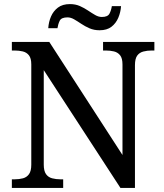

<svg xmlns="http://www.w3.org/2000/svg" viewBox="-20 -919 803 939"><path d="M38 0V-42H51Q74 -42 92.5 -47Q111 -52 122 -67.5Q133 -83 133 -114V-604Q133 -634 121.5 -648.5Q110 -663 91.5 -667.5Q73 -672 51 -672H38V-714H221L579 -161V-604Q579 -634 567.5 -648.5Q556 -663 537.5 -667.5Q519 -672 497 -672H484V-714H735V-672H722Q700 -672 681 -667Q662 -662 651 -647Q640 -632 640 -600V0H569L194 -576V-114Q194 -83 205 -67.5Q216 -52 235 -47Q254 -42 276 -42H289V0ZM467 -771Q440 -771 418 -780.5Q396 -790 377.5 -802.5Q359 -815 342.5 -824.5Q326 -834 310 -834Q280 -834 272 -817.5Q264 -801 261 -781H216Q218 -812 229.5 -838.5Q241 -865 263.5 -882Q286 -899 322 -899Q349 -899 370.5 -889.5Q392 -880 410.5 -867.5Q429 -855 445.5 -845.5Q462 -836 478 -836Q507 -836 515.5 -852.5Q524 -869 527 -889H572Q570 -859 558.5 -832Q547 -805 525 -788Q503 -771 467 -771Z"/></svg>

Font: Noto Serif Hebrew
Style: Regular
Weight: 400
Designer: Monotype Design Team
Foundry: Monotype Imaging Inc.
Version: Version 2.003